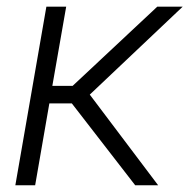

<svg xmlns="http://www.w3.org/2000/svg" viewBox="-20 -548 571 568"><path d="M192.4 -242.2H126L84 0H25.4L117.2 -528.3H175.8L134.8 -293.9H194.8L445.3 -528.3H520.5L245.6 -268.1L447.8 0H379.9Z"/></svg>

Font: Roboto Light
Style: Italic
Weight: 300
Italic angle: -12°
Designer: Google
Version: Version 2.134; 2016; ttfautohint (v1.6)